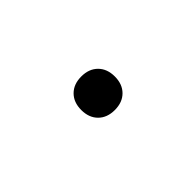

<svg xmlns="http://www.w3.org/2000/svg" viewBox="-16 -326 283 283"><g transform="rotate(-45 125.0 -185.0)"><path d="M130 -150Q114 -150 104.5 -159.5Q95 -169 95 -185Q95 -201 104.5 -210.5Q114 -220 130 -220Q146 -220 155.5 -210.5Q165 -201 165 -185Q165 -169 155.5 -159.5Q146 -150 130 -150Z"/></g></svg>

Font: Dongle Light
Style: Regular
Weight: 300
Designer: Yanghee Ryu
Foundry: Yanghee Ryu
Version: Version 2.000